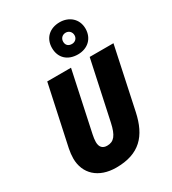

<svg xmlns="http://www.w3.org/2000/svg" viewBox="-239 -1138 1141 1273"><g transform="rotate(-30 332.0 -501.5)"><path d="M424 -767C499 -767 552 -816 552 -891C552 -966 495 -1013 424 -1013C347 -1013 295 -965 295 -890C295 -814 346 -767 424 -767ZM424 -847C395 -847 380 -864 380 -889C380 -915 399 -933 424 -933C448 -933 467 -915 467 -889C467 -864 448 -847 424 -847ZM269 10C446 10 529 -80 564 -245L664 -714H482L386 -267C367 -178 340 -146 289 -146C254 -146 235 -166 235 -205C235 -221 238 -241 242 -260L339 -714H157L59 -258C54 -234 51 -206 51 -185C51 -69 133 10 269 10Z"/></g></svg>

Font: Noto Sans SemiCondensed Black
Style: Italic
Weight: 900
Width: 4
Italic angle: -12°
Designer: Monotype Design Team
Foundry: Monotype Imaging Inc.
Version: Version 2.013